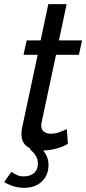

<svg xmlns="http://www.w3.org/2000/svg" viewBox="-55 -716 414 922"><path d="M48 -73Q48 -87 51 -102L126 -453H58L73 -522H140L177 -696H265L228 -522H339L324 -453H214L145 -129Q144 -125 143.5 -121.5Q143 -118 143 -114Q143 -93 156 -83.5Q169 -74 188 -74Q213 -74 235 -83Q257 -92 266 -96L271 -26Q253 -13 217.5 -3Q182 7 142 7Q102 7 75 -12.5Q48 -32 48 -73ZM60 186Q37 186 12 179Q-13 172 -35 158L0 109Q14 119 27.5 125Q41 131 59 131Q90 131 108.5 115Q127 99 127 69Q127 49 117 32.5Q107 16 88 0L123 -23Q147 -3 162.5 21Q178 45 178 76Q178 125 146 155.5Q114 186 60 186Z"/></svg>

Font: Raleway Medium
Style: Italic
Weight: 500
Italic angle: -12°
Designer: Matt McInerney, Pablo Impallari, Rodrigo Fuenzalida
Foundry: Matt McInerney, Pablo Impallari, Rodrigo Fuenzalida
Version: Version 4.026